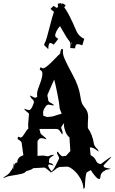

<svg xmlns="http://www.w3.org/2000/svg" viewBox="-90 -1142 736 1233"><path d="M361.3 -833.5 362.3 -852.5V-861.3L359.4 -868.2L360.4 -869.1Q359.4 -874 349.4 -885.7Q339.4 -897.5 320.8 -930.7Q302.2 -963.9 295.4 -974.1Q281.2 -960 272.7 -941.9Q264.2 -923.8 264.2 -914.1Q264.2 -904.3 284.2 -892.1L255.4 -855.5Q239.7 -866.2 234.4 -866.2Q220.2 -866.2 220.2 -826.2L192.4 -853.5L199.2 -869.1L197.3 -871.1L202.1 -874.5Q208.5 -889.2 227.8 -964.8Q247.1 -1040.5 257.3 -1068.4L256.3 -1066.4Q256.3 -1067.4 234.4 -1084.5L253.4 -1104.5Q273.4 -1091.3 275.4 -1091.3L283.2 -1098.1Q281.2 -1106.9 281.2 -1118.2L303.2 -1122.1Q304.7 -1115.2 306.2 -1113.3L311.5 -1121.1L331.5 -1108.4Q323.2 -1095.7 323.2 -1095.2V-1093.3Q349.1 -1064 402.3 -939.5Q408.7 -925.3 421.9 -912.1Q435.1 -898.9 451.2 -893.1L438.5 -851.1Q418.9 -858.4 409.7 -858.4Q400.4 -858.4 397.5 -853.3Q394.5 -848.1 391.6 -831.5ZM369.1 -870.1 366.2 -866.2 371.6 -857.4ZM543 -168Q511.2 -194.8 495.1 -194.8H486.8L492.2 -145Q516.6 -134.3 526.4 -110.4Q535.2 -88.9 558.1 -88.9Q559.1 -88.9 587.9 -111.3Q616.7 -133.8 626 -133.8Q620.6 -127 607.4 -114.3Q575.2 -81.5 575.2 -79.1Q575.2 -76.7 577.1 -71.8V-70.8Q580.6 -65.4 609.9 -60.1L620.1 -58.1Q620.1 -55.7 608.4 -54.7Q596.7 -53.7 592.3 -52.2Q587.9 -50.8 586.4 -49.3Q585 -47.9 583.5 -46.1Q582 -44.4 575.4 -41.7Q568.8 -39.1 562.7 -29.8Q556.6 -20.5 555.7 -12.7Q554.2 7.8 546.9 7.8Q537.6 7.8 521 -11.2Q504.4 -30.3 493.2 -49.8L469.2 -36.1Q458.5 -31.2 455.1 57.1Q455.1 67.4 445.8 70.8Q445.8 38.6 426.3 4.2Q406.7 -30.3 381.1 -51Q355.5 -71.8 341.3 -71.8Q327.1 -71.8 293 -69.8L276.9 -63Q276.4 -63 258.1 -48.1Q239.7 -33.2 232.9 -33.2L236.8 -37.1H235.8Q233.9 -37.1 217.3 -51.5Q200.7 -65.9 194.8 -65.9L124 -62Q108.9 -49.3 79.1 -43.9Q71.8 -31.2 46.6 -25.4Q21.5 -19.5 -10.3 -14.9Q-42 -10.3 -51.5 -5.1Q-61 0 -64.5 0Q-67.9 0 -69.8 -1Q-41 -18.1 -28.8 -32.2L-10.7 -58.1Q-6.8 -63.5 -5.4 -77.1Q-3.9 -90.8 -1 -94.2Q-2.9 -76.2 -2.9 -67.1Q-2.9 -58.1 -1 -56.2V-65.9Q-1 -97.2 21 -98.1Q21 -133.3 60.1 -145L48.8 -226.1Q47.4 -234.9 22.9 -249L25.9 -264.2Q41 -258.8 43 -258.8Q52.2 -258.8 67.6 -284.4Q83 -310.1 91.8 -315.9Q90.8 -326.2 90.8 -344.2L96.2 -410.2Q96.2 -414.6 81.8 -424.8Q67.4 -435.1 66.9 -441.9V-443.8Q87.4 -435.1 97.2 -435.1Q106.9 -435.1 117.4 -457.3Q127.9 -479.5 127.9 -487.8Q127.9 -496.1 116.2 -506.8Q101.1 -521 105 -528.8Q129.4 -514.2 135.7 -514.2Q142.1 -514.2 148.9 -521Q147.9 -524.9 147.9 -540.8Q147.9 -556.6 165 -600.1Q182.1 -643.6 182.1 -668L181.2 -680.2Q181.2 -683.1 165 -695.8L169.9 -710Q184.6 -703.1 186 -703.1Q204.1 -703.1 261.7 -763.7Q285.6 -789.1 295.9 -796.9Q295.9 -806.6 303.2 -826.2H314.9Q314 -820.3 314 -807.1Q314 -793.9 319.8 -777.3Q325.7 -760.7 344 -723.9Q362.3 -687 377.9 -659.2Q417 -587.9 426.3 -522Q431.6 -481.9 443.4 -465.8Q455.1 -449.7 461.4 -441.4Q476.1 -421.4 476.1 -390.1L474.1 -351.1V-319.8Q503.9 -278.8 513.2 -217.8Q516.1 -203.1 536.1 -184.1Q542 -178.2 542 -170.9ZM313 -138.2 318.8 -139.2 334 -141.1 361.8 -171.9 356 -259.8Q338.9 -272.5 329.8 -297.9Q320.8 -323.2 320.8 -335.7Q320.8 -348.1 321.5 -350.1Q322.3 -352.1 322.3 -353L307.1 -332Q303.2 -326.7 303.2 -322.5Q303.2 -318.4 307.6 -307.9Q312 -297.4 312 -289.6Q312 -281.7 309.1 -278.8Q294.9 -302.2 288.3 -308.1Q281.7 -314 272 -314H163.1L169.9 -287.1Q171.4 -280.8 189.2 -267.8Q207 -254.9 208 -247.1Q186.5 -254.9 177.2 -254.9Q168 -254.9 160.2 -249L150.9 -235.8V-141.1L188 -143.1L218.3 -138.2Q220.2 -138.2 231.2 -143.1Q242.2 -147.9 249 -147.9Q255.9 -147.9 257.8 -147Q238.8 -135.3 232.7 -129.2Q226.6 -123 225.1 -116.2V-105L224.1 -102.1Q224.1 -95.2 231.4 -94.7Q247.6 -92.8 253.9 -79.1Q231.9 -85.9 225.6 -85.9Q219.2 -85.9 220 -76.4Q220.7 -66.9 241.2 -41Q258.8 -60.5 262.9 -70.6Q267.1 -80.6 278.6 -101.6Q290 -122.6 290 -126.5Q290 -130.4 283 -142.8Q275.9 -155.3 275.9 -160.4Q275.9 -165.5 280.3 -168.9Q300.8 -138.2 313 -138.2ZM251 -464.8 222.2 -470.2Q211.9 -470.2 203.1 -458Q187 -436 187 -419.4Q187 -402.8 188 -398.9L210 -391.1Q242.7 -391.1 261.2 -398.2Q279.8 -405.3 290 -407.2L306.2 -412.1Q292 -441.9 292 -456.8Q292 -471.7 278.6 -539.6Q265.1 -607.4 257.8 -630.9L214.8 -533.2V-522.9Q217.3 -520.5 219.2 -502.9V-499Q221.2 -486.8 242.2 -478Q254.9 -471.2 254.9 -466.8Q254.9 -464.8 251 -464.8Z"/></svg>

Font: Eater
Style: Regular
Weight: 400
Version: Version 001.002